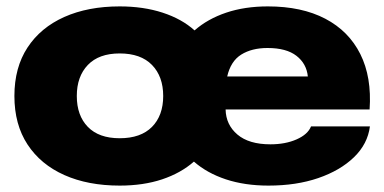

<svg xmlns="http://www.w3.org/2000/svg" viewBox="-20 -570 1200 600"><path d="M354 10Q255 10 181 -23Q107 -56 66 -118.5Q25 -181 25 -270Q25 -359 66 -421.5Q107 -484 181 -517Q255 -550 354 -550Q428 -550 488 -530.5Q548 -511 588 -475Q629 -511 687 -530.5Q745 -550 817 -550Q923 -550 996.5 -511.5Q1070 -473 1106 -401Q1142 -329 1135 -228H685Q686 -180 722 -149.5Q758 -119 825 -119Q872 -119 907 -134.5Q942 -150 952 -175H1136Q1129 -120 1086 -78.5Q1043 -37 974.5 -13.5Q906 10 819 10Q745 10 686 -9.5Q627 -29 586 -65Q545 -29 486.5 -9.5Q428 10 354 10ZM816 -420Q767 -420 734 -399.5Q701 -379 690 -331H942Q938 -371 906.5 -395.5Q875 -420 816 -420ZM354 -138Q420 -138 455 -173.5Q490 -209 490 -270Q490 -331 455 -367Q420 -403 354 -403Q289 -403 254.5 -367Q220 -331 220 -270Q220 -209 254.5 -173.5Q289 -138 354 -138Z"/></svg>

Font: Mona Sans Expanded ExtraBold
Style: Regular
Weight: 800
Width: 7
Designer: Deni Anggara
Foundry: GitHub
Version: Version 1.001; ttfautohint (v1.8.4.7-5d5b);gftools[0.9.33]